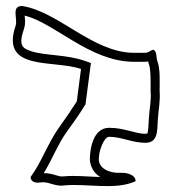

<svg xmlns="http://www.w3.org/2000/svg" viewBox="-20 -657 579 640"><path d="M32 -571C-20 -418 159 -459 250 -427L236 -319C219 -292 197 -260 176 -231C140 -180 118 -116 82 -67C82 -50 100 -46 116 -49C142 -53 163 -34 194 -39C269 -46 366 -22 432 -53C432 -75 402 -82 382 -81C350 -79 303 -93 310 -135C310 -150 325 -201 344 -201C384 -201 422 -181 464 -181C506 -181 504 -218 506 -257C508 -290 515 -321 512 -355C512 -381 515 -428 504 -455C500 -466 504 -484 492 -491C482 -491 477 -481 464 -481H424C288 -483 175 -618 54 -637C16 -637 40 -595 32 -571ZM60 -561C66 -580 63 -596 62 -605C162 -581 277 -453 424 -451H464C467 -451 473 -452 474 -452C475 -446 475 -448 476 -444C483 -427 482 -383 482 -355V-354V-352C485 -324 478 -296 476 -259C475 -232 473 -214 471 -212C470 -212 468 -211 464 -211C432 -211 394 -231 344 -231C286 -231 281 -150 280 -138C276 -104 294 -79 314 -67C272 -68 232 -73 191 -69H190H189C174 -67 161 -79 126 -80C155 -128 173 -176 200 -214C221 -243 244 -275 261 -303L265 -309L283 -447L260 -455C202 -475 127 -472 85 -486C56 -496 40 -503 60 -561Z"/></svg>

Font: Camosport
Style: Oln
Weight: 400
Version: Version 001.000